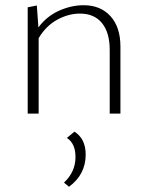

<svg xmlns="http://www.w3.org/2000/svg" viewBox="-20 -435 567 735"><path d="M300 -415Q365 -415 403 -373Q441 -331 441 -257V0H400V-244Q400 -310 370.5 -346.5Q341 -383 286 -383Q242 -383 199 -359.5Q156 -336 128 -289V0H86V-407L121 -414L127 -330Q159 -373 206 -394Q253 -415 300 -415ZM265 69Q308 96 308 157Q308 233 244 280L225 264Q269 223 269 166Q269 114 236 93Z"/></svg>

Font: EauTestText Light
Style: Regular
Weight: 300
Designer: Christian Thalmann (Catharsis Fonts)
Version: Version 0.001;PS 000.001;hotconv 1.0.88;makeotf.lib2.5.64775